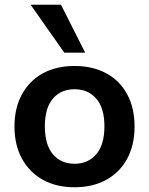

<svg xmlns="http://www.w3.org/2000/svg" viewBox="-20 -779 628 809"><path d="M294 10Q217 10 160.5 -21.5Q104 -53 72.5 -110.5Q41 -168 41 -246Q41 -324 72.5 -381.5Q104 -439 160.5 -470Q217 -501 294 -501Q371 -501 428 -470Q485 -439 516 -381.5Q547 -324 547 -246Q547 -168 516 -110.5Q485 -53 428 -21.5Q371 10 294 10ZM294 -89Q351 -89 385.5 -129Q420 -169 420 -247Q420 -324 385.5 -363.5Q351 -403 294 -403Q237 -403 203 -363.5Q169 -324 169 -247Q169 -169 203 -129Q237 -89 294 -89ZM251 -557 109 -759H237L339 -557Z"/></svg>

Font: Nunito Sans 11pt
Style: Bold
Weight: 700
Version: Version 3.101;gftools[0.9.27]